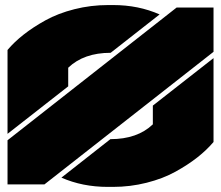

<svg xmlns="http://www.w3.org/2000/svg" viewBox="-20 -730 875 760"><path d="M250 -461.9V-388.2L9.8 -200.2V-532.2Q36.6 -564 73.5 -593Q110.4 -622.1 160.2 -649.7Q210 -677.2 274.7 -693.6Q339.4 -710 408.2 -710H428.2Q527.8 -710 611.8 -672.9L418 -521Q311.5 -521 250 -461.9ZM9.8 0V-174.8L679.2 -700.2H825.2V-524.9L155.8 0ZM223.1 -26.9 417 -179.2Q523.9 -179.2 585 -237.8V-312L825.2 -500V-168Q798.3 -136.2 761.5 -107.2Q724.6 -78.1 674.8 -50.5Q625 -22.9 560.3 -6.6Q495.6 9.8 426.8 9.8H407.2Q306.2 9.8 223.1 -26.9Z"/></svg>

Font: Nastup Basic
Style: Regular
Weight: 400
Designer: Maksym Kobuzan
Foundry: Zakznak
Version: Version 1.020;FEAKit 1.0